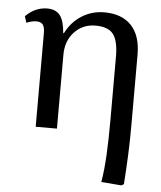

<svg xmlns="http://www.w3.org/2000/svg" viewBox="-53 -569 700 837"><g transform="rotate(5 297.0 -150.5)"><path d="M509 222 421 215Q430 162 433.5 95Q437 28 437 -55V-334Q437 -404 414.5 -433Q392 -462 337 -462Q281 -462 244.5 -423Q208 -384 208 -323V0H115V-409Q115 -436 106.5 -447Q98 -458 78 -458Q59 -458 35 -448L26 -476Q68 -518 121 -518Q158 -518 176.5 -494.5Q195 -471 199 -417H202Q227 -467 271.5 -495Q316 -523 370 -523Q447 -523 488.5 -479Q530 -435 530 -352V-49Q530 23 527.5 83.5Q525 144 520 216Z"/></g></svg>

Font: Literata 36pt
Style: Regular
Weight: 400
Designer: Latin by Veronika Burian and Jose Scaglione. Greek by Irene Vlachou. Cyrillic by Vera Evstafieva.
Foundry: TypeTogether
Version: Version 3.002